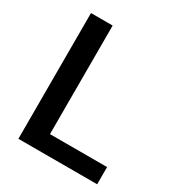

<svg xmlns="http://www.w3.org/2000/svg" viewBox="-169 -826 878 940"><g transform="rotate(30 270.0 -355.5)"><path d="M517.6 -97.2V0H72.3V-710.9H194.8V-97.2Z"/></g></svg>

Font: Vazirmatn UI Medium
Style: Regular
Weight: 500
Designer: Saber Rastikerdar
Foundry: Saber Rastikerdar
Version: Version 33.003